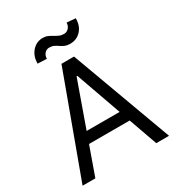

<svg xmlns="http://www.w3.org/2000/svg" viewBox="-216 -1069 1108 1202"><g transform="rotate(-30 338.0 -467.5)"><path d="M117.7 0H25.4L292.5 -727.1H383.3L650.4 0H558.1L340.8 -612.3H335.4ZM151.9 -284.2H523.9V-206.1H151.9ZM229 -799.8 163.6 -802.7Q163.6 -856.9 194.6 -891.6Q225.6 -926.3 271.5 -926.3Q291.5 -926.3 307.1 -919.2Q322.8 -912.1 337.2 -903.3Q351.6 -894.5 366.5 -887.7Q381.3 -880.9 400.9 -880.9Q420.9 -880.9 435.1 -896.5Q449.2 -912.1 449.2 -934.6L512.7 -929.2Q512.7 -874 481.7 -841.1Q450.7 -808.1 404.8 -808.1Q380.4 -808.1 364.5 -815.2Q348.6 -822.3 336.2 -831.1Q323.7 -839.8 309.8 -846.7Q295.9 -853.5 275.9 -853.5Q255.9 -853.5 242.4 -837.9Q229 -822.3 229 -799.8Z"/></g></svg>

Font: Sahel VF Regular
Style: Regular
Weight: 400
Foundry: Saber Rastikerdar (saber.rastikerdar@gmail.com)
Version: Version 3.4.0